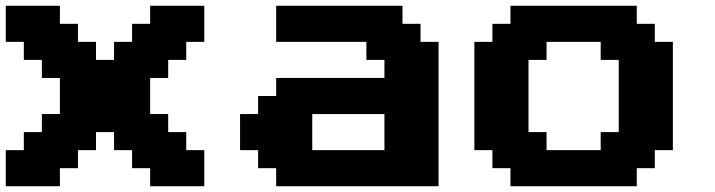

<svg xmlns="http://www.w3.org/2000/svg" viewBox="-20 -645 2475 665"><path d="M500 0H687.5V-125H625V-187.5H562.5V-250H500V-375H562.5V-437.5H625V-500H687.5V-625H500V-562.5H437.5V-500H375V-437.5H312.5V-500H250V-562.5H187.5V-625H0V-500H62.5V-437.5H125V-375H187.5V-250H125V-187.5H62.5V-125H0V0H187.5V-62.5H250V-125H312.5V-187.5H375V-125H437.5V-62.5H500Z M936.5 0H1499V-500H1436.5V-562.5H1374V-625H936.5V-500H1249V-437.5H1311.5V-375H936.5V-312.5H874V-250H811.5V-125H874V-62.5H936.5ZM1311.5 -125H1061.5V-250H1311.5Z M1748 0H2185.5V-62.5H2248V-125H2310.5V-500H2248V-562.5H2185.5V-625H1748V-562.5H1685.5V-500H1623V-125H1685.5V-62.5H1748ZM2060.5 -125H1873V-187.5H1810.5V-437.5H1873V-500H2060.5V-437.5H2123V-187.5H2060.5Z"/></svg>

Font: Faithful 32x
Style: Semibold
Weight: 400
Foundry: Faithful Resource Pack
Version: Version 1.0; January 27, 2023